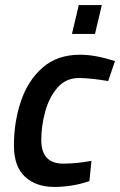

<svg xmlns="http://www.w3.org/2000/svg" viewBox="-20 -727 474 758"><path d="M194 11Q123 11 79 -29Q35 -69 35 -153Q35 -245 62.5 -327Q90 -409 148 -460Q206 -511 297 -511Q355 -511 434 -486L407 -407Q335 -419 292 -419Q240 -419 207 -381Q174 -343 158.5 -286.5Q143 -230 143 -174Q143 -81 230 -81Q282 -81 341 -92L333 -12Q266 11 194 11ZM355 -593H264L291 -707H382Z"/></svg>

Font: Storia Sans SemiBold
Style: Italic
Weight: 600
Italic angle: -13°
Designer: Campivisivi
Foundry: Accademia di Belle Arti di Urbino and students of MA course of Visual design
Version: Version 60.001;May 25, 2020;FontCreator 12.0.0.2522 64-bit